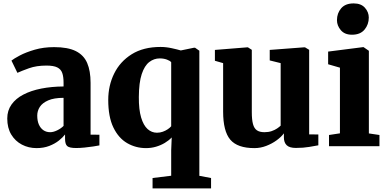

<svg xmlns="http://www.w3.org/2000/svg" viewBox="-20 -836 2212 1098"><path d="M189 11Q143.5 11 105.2 -9Q67 -29 44.2 -66.8Q21.5 -104.5 21.5 -158.5Q21.5 -204 45.8 -238.2Q70 -272.5 113.8 -295.2Q157.5 -318 216.2 -329.5Q275 -341 343.5 -341.5V-363Q343.5 -397 336 -418.5Q328.5 -440 307.5 -450.5Q286.5 -461 245.5 -461Q188.5 -461 146 -445.8Q103.5 -430.5 79.5 -419.5L45.5 -489.5Q59 -500.5 93.5 -518.8Q128 -537 178.5 -551.8Q229 -566.5 289.5 -566.5Q368 -566.5 413.5 -543.8Q459 -521 478.5 -475.8Q498 -430.5 498 -362.5V-66L548.5 -65.5V-4.5Q537 -2 513.8 1.5Q490.5 5 463.8 7.8Q437 10.5 415.5 10.5Q377 10.5 364.5 -0.5Q352 -11.5 352 -43V-67Q339.5 -50.5 316.8 -32.2Q294 -14 261.8 -1.5Q229.5 11 189 11ZM267 -80Q285 -80 306.8 -90.5Q328.5 -101 343.5 -116V-276.5Q289 -276.5 255.8 -262Q222.5 -247.5 207.8 -224.8Q193 -202 193 -175Q193 -145 202.2 -124Q211.5 -103 228 -91.5Q244.5 -80 267 -80Z M852.5 241.5V182L959 169V23L962 -50Q945.5 -32.5 922.5 -18.8Q899.5 -5 872.2 3Q845 11 815 11Q756.5 11 707.2 -17.5Q658 -46 628.5 -106.8Q599 -167.5 599 -264.5Q599 -346.5 632.8 -415.2Q666.5 -484 733.2 -525.8Q800 -567.5 898 -567.5Q930 -567.5 962.8 -560.2Q995.5 -553 1014 -547.5L1089 -563H1095.5L1120 -546V169.5L1187 182V241.5ZM877.5 -77Q895.5 -77 911.2 -82.8Q927 -88.5 939.5 -97Q952 -105.5 959 -114V-480Q953 -488.5 934.5 -495.2Q916 -502 893.5 -502Q860.5 -502 833.5 -481.2Q806.5 -460.5 790.5 -412.2Q774.5 -364 774 -281Q773.5 -209.5 787 -164.2Q800.5 -119 824 -98Q847.5 -77 877.5 -77Z M1672 10Q1635.5 10 1619.5 -5.5Q1603.5 -21 1603.5 -50.5V-73.5Q1588.5 -53 1561.8 -33.5Q1535 -14 1502.2 -1.5Q1469.5 11 1435 11Q1338 11 1297 -37.2Q1256 -85.5 1256 -198V-475L1209 -488.5V-550.5L1396 -565.5H1397.5L1420 -551V-194.5Q1420 -151.5 1426.8 -126.5Q1433.5 -101.5 1449.2 -90.8Q1465 -80 1492 -80Q1515.5 -80 1533.5 -86.2Q1551.5 -92.5 1564.5 -101.2Q1577.5 -110 1585 -117.5V-475L1522.5 -490.5V-550.5L1720 -565.5H1724L1748 -551V-67.5L1800.5 -67V-5Q1782 -1.5 1748.2 4.2Q1714.5 10 1672 10Z M1861.5 0V-64L1924 -73.5V-449L1856.5 -468.5V-541L2056.5 -566.5H2059L2089.5 -545.5V-73L2150 -64V0ZM1992.5 -637.5Q1951 -637.5 1929 -663.5Q1907 -689.5 1907 -720.5Q1907 -760.5 1931 -788.5Q1955 -816.5 2002 -816.5H2003Q2045 -816.5 2067 -791.5Q2089 -766.5 2089 -735.5Q2089 -696 2064.8 -666.8Q2040.5 -637.5 1993.5 -637.5Z"/></svg>

Font: Merriweather 24pt Black
Style: Regular
Weight: 900
Designer: Eben Sorkin
Foundry: Eben Sorkin
Version: Version 2.100